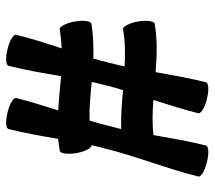

<svg xmlns="http://www.w3.org/2000/svg" viewBox="-56 -604 679 607"><g transform="rotate(90 283.5 -300.5)"><path d="M73 -150C93 -153 113 -155 133 -156C117 -108 102 -61 90 -12C88 -4 108 9 135 15C162 22 186 21 188 12C202 -42 211 -98 221 -154C257 -151 293 -147 329 -145C315 -101 301 -57 290 -12C288 -4 308 9 335 15C362 22 386 21 388 12C401 -40 410 -92 419 -145C432 -146 444 -148 457 -150C465 -151 469 -175 464 -203C459 -230 448 -252 439 -250C442 -264 445 -278 449 -291C474 -392 513 -487 538 -588C540 -596 520 -609 493 -615C466 -622 442 -621 440 -612C426 -557 417 -502 407 -446C370 -442 333 -443 296 -446C311 -493 326 -540 338 -588C340 -596 320 -609 293 -615C266 -622 242 -621 240 -612C227 -560 218 -507 208 -453C157 -457 106 -459 55 -450C47 -449 43 -425 48 -397C53 -370 64 -348 73 -350C112 -357 151 -357 190 -355C187 -340 183 -324 179 -309C175 -291 170 -273 165 -256C128 -257 92 -256 55 -250C47 -249 43 -225 48 -197C53 -170 64 -148 73 -150ZM249 -291C253 -311 259 -331 265 -350C306 -346 347 -343 388 -344C385 -332 382 -320 379 -309C374 -287 368 -265 361 -244C321 -243 280 -247 239 -251C242 -264 245 -278 249 -291Z"/></g></svg>

Font: Nupuram Condensed Medium
Style: Regular
Weight: 500
Width: 3
Designer: Santhosh Thottingal (santhosh.thottingal@gmail.com)
Foundry: SMC
Version: Version 1.000